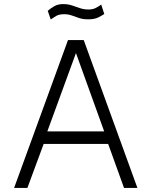

<svg xmlns="http://www.w3.org/2000/svg" viewBox="-20 -919 741 939"><path d="M49 0 312.5 -723H389.5L652 0H586.5L509 -215H193.5L114 0ZM211.5 -276.5H489.5L351.5 -659.5ZM490 -850.5Q478 -842.5 460 -833.5Q442 -824.5 411.5 -824.5Q385.5 -824.5 367 -830.8Q348.5 -837 331.5 -843.2Q314.5 -849.5 293.5 -849.5Q269 -849.5 255 -841.2Q241 -833 228 -824L213.5 -866Q229 -879.5 246.5 -889.2Q264 -899 289.5 -899Q312 -899 331.8 -892.5Q351.5 -886 371 -879.2Q390.5 -872.5 412 -872.5Q432.5 -872.5 446.5 -879.2Q460.5 -886 475 -896.5Z"/></svg>

Font: Public Sans Thin ExtraLight
Style: Regular
Weight: 250
Version: Version 1.007